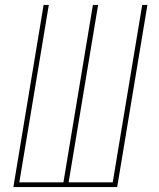

<svg xmlns="http://www.w3.org/2000/svg" viewBox="-20 -755 640 775"><path d="M34 0 156 -735H177L58 -19H236L355 -735H376L257 -19H435L554 -735H575L453 0Z"/></svg>

Font: Iosevka Curly ThExObl
Style: Regular
Weight: 100
Width: 7
Italic angle: -9°
Monospace: yes
Designer: Belleve Invis
Foundry: Belleve Invis
Version: Version 11.1.0; ttfautohint (v1.8.3)